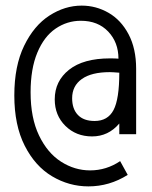

<svg xmlns="http://www.w3.org/2000/svg" viewBox="-20 -653 540 684"><path d="M31 -313Q31 -418 66 -490Q101 -562 156 -597.5Q211 -633 271 -633Q322 -633 366.5 -607.5Q411 -582 438 -531Q465 -480 465 -408V-175H405V-213Q366 -167 308 -167Q251 -167 213 -204.5Q175 -242 175 -299Q175 -364 226 -404.5Q277 -445 372 -445Q392 -445 402 -444Q402 -502 365.5 -540.5Q329 -579 268 -579Q219 -579 178 -551Q137 -523 113 -465.5Q89 -408 89 -324Q89 -233 119 -170.5Q149 -108 197.5 -77Q246 -46 301 -46Q359 -46 408 -79L435 -30Q370 11 295 11Q226 11 165.5 -25Q105 -61 68 -134Q31 -207 31 -313ZM405 -394Q381 -396 371 -396Q306 -396 271.5 -371.5Q237 -347 237 -303Q237 -265 257.5 -243.5Q278 -222 317 -222Q364 -222 384.5 -261Q405 -300 405 -394Z"/></svg>

Font: Vazir Code
Style: Code
Weight: 400
Foundry: DejaVu fonts team - Redesigned by Saber Rastikerdar
Version: Version 1.1.2